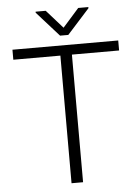

<svg xmlns="http://www.w3.org/2000/svg" viewBox="-60 -942 716 988"><g transform="rotate(-5 298.5 -448.0)"><path d="M572.3 -710.9V-659.2H328.6V0H269V-659.2H25.9V-710.9ZM213.9 -895.5 297.9 -800.8 381.8 -895.5H434.1V-889.6L318.8 -761.7H276.4L161.6 -890.1V-895.5Z"/></g></svg>

Font: Vazirmatn UI ExtraLight
Style: Regular
Weight: 200
Designer: Saber Rastikerdar
Foundry: Saber Rastikerdar
Version: Version 33.003